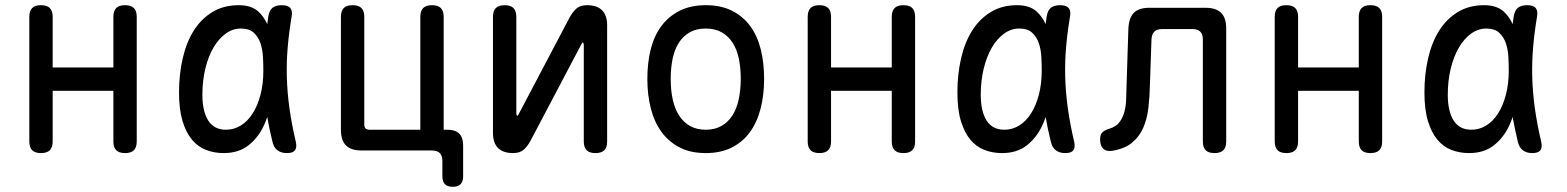

<svg xmlns="http://www.w3.org/2000/svg" viewBox="-20 -580 6040 740"><path d="M138 10Q115 10 104 -1Q93 -12 93 -35V-515Q93 -538 104 -549Q115 -560 138 -560Q161 -560 172 -549Q183 -538 183 -515V-320H417V-515Q417 -538 428 -549Q439 -560 462 -560Q485 -560 496 -549Q507 -538 507 -515V-35Q507 -12 496 -1Q485 10 462 10Q439 10 428 -1Q417 -12 417 -35V-230H183V-35Q183 -12 172 -1Q161 10 138 10Z M842 10Q806 10 774.5 -2Q743 -14 720 -41.5Q697 -69 683.5 -113.5Q670 -158 670 -224Q670 -293 684 -354.5Q698 -416 726.5 -461.5Q755 -507 798.5 -533.5Q842 -560 900 -560Q948 -560 975 -536Q997 -516 1010 -487Q1012 -502 1014 -516Q1018 -541 1031 -550.5Q1044 -560 1065 -560Q1089 -560 1098.5 -549.5Q1108 -539 1104 -516Q1094 -457 1089 -399.5Q1084 -342 1085.5 -283.5Q1087 -225 1095.5 -163.5Q1104 -102 1120 -34Q1125 -12 1117 -1Q1109 10 1086 10Q1063 10 1049 -1Q1035 -12 1030 -34Q1018 -83 1010 -129Q1004 -111 996 -94Q974 -48 936.5 -19Q899 10 842 10ZM851 -80Q882 -80 908.5 -96.5Q935 -113 954 -143Q973 -173 984 -215Q995 -257 995 -308Q995 -332 993.5 -360.5Q992 -389 984 -413Q976 -437 958.5 -453.5Q941 -470 908 -470Q877 -470 850 -450.5Q823 -431 803 -397Q783 -363 771.5 -316Q760 -269 760 -215Q760 -151 782.5 -115.5Q805 -80 851 -80Z M1765 100Q1765 120 1755 130Q1745 140 1725 140Q1705 140 1695 130Q1685 120 1685 100V40Q1685 20 1675 10Q1665 0 1645 0H1374Q1333 0 1313.5 -19.5Q1294 -39 1294 -80V-515Q1294 -538 1305 -549Q1316 -560 1339 -560Q1362 -560 1373 -549Q1384 -538 1384 -515V-100Q1384 -90 1389 -85Q1394 -80 1404 -80H1600V-515Q1600 -538 1611 -549Q1622 -560 1645 -560Q1668 -560 1679 -549Q1690 -538 1690 -515V-80H1705Q1735 -80 1750 -65Q1765 -50 1765 -20Z M1880 -68V-515Q1880 -538 1891 -549Q1902 -560 1925 -560Q1948 -560 1959 -549Q1970 -538 1970 -515V-140Q1972 -134 1974 -134Q1976 -134 1976.5 -135.5Q1977 -137 1979 -140L2174 -510Q2186 -533 2201 -546.5Q2216 -560 2242 -560Q2281 -560 2300.5 -540.5Q2320 -521 2320 -482V-35Q2320 -12 2309 -1Q2298 10 2275 10Q2252 10 2241 -1Q2230 -12 2230 -35V-410Q2228 -416 2226 -416Q2224 -416 2223.5 -414.5Q2223 -413 2221 -410L2026 -40Q2014 -17 1999 -3.5Q1984 10 1958 10Q1919 10 1899.5 -9.5Q1880 -29 1880 -68Z M2700 10Q2642 10 2600 -11.5Q2558 -33 2530 -71Q2502 -109 2488.5 -161.5Q2475 -214 2475 -276Q2475 -338 2488 -390Q2501 -442 2529 -479.5Q2557 -517 2599.5 -538.5Q2642 -560 2700 -560Q2759 -560 2801.5 -538.5Q2844 -517 2871.5 -479.5Q2899 -442 2912 -390Q2925 -338 2925 -276Q2925 -214 2911.5 -161.5Q2898 -109 2870.5 -71Q2843 -33 2800.5 -11.5Q2758 10 2700 10ZM2700 -80Q2735 -80 2760.5 -94.5Q2786 -109 2802.5 -134.5Q2819 -160 2827 -196.5Q2835 -233 2835 -276Q2835 -319 2827.5 -354.5Q2820 -390 2803.5 -415.5Q2787 -441 2761.5 -455.5Q2736 -470 2700 -470Q2664 -470 2638.5 -455.5Q2613 -441 2596.5 -415.5Q2580 -390 2572.5 -354Q2565 -318 2565 -275Q2565 -232 2573 -196Q2581 -160 2597.5 -134.5Q2614 -109 2639.5 -94.5Q2665 -80 2700 -80Z M3138 10Q3115 10 3104 -1Q3093 -12 3093 -35V-515Q3093 -538 3104 -549Q3115 -560 3138 -560Q3161 -560 3172 -549Q3183 -538 3183 -515V-320H3417V-515Q3417 -538 3428 -549Q3439 -560 3462 -560Q3485 -560 3496 -549Q3507 -538 3507 -515V-35Q3507 -12 3496 -1Q3485 10 3462 10Q3439 10 3428 -1Q3417 -12 3417 -35V-230H3183V-35Q3183 -12 3172 -1Q3161 10 3138 10Z M3842 10Q3806 10 3774.5 -2Q3743 -14 3720 -41.5Q3697 -69 3683.5 -113.5Q3670 -158 3670 -224Q3670 -293 3684 -354.5Q3698 -416 3726.5 -461.5Q3755 -507 3798.5 -533.5Q3842 -560 3900 -560Q3948 -560 3975 -536Q3997 -516 4010 -487Q4012 -502 4014 -516Q4018 -541 4031 -550.5Q4044 -560 4065 -560Q4089 -560 4098.5 -549.5Q4108 -539 4104 -516Q4094 -457 4089 -399.5Q4084 -342 4085.5 -283.5Q4087 -225 4095.5 -163.5Q4104 -102 4120 -34Q4125 -12 4117 -1Q4109 10 4086 10Q4063 10 4049 -1Q4035 -12 4030 -34Q4018 -83 4010 -129Q4004 -111 3996 -94Q3974 -48 3936.5 -19Q3899 10 3842 10ZM3851 -80Q3882 -80 3908.5 -96.5Q3935 -113 3954 -143Q3973 -173 3984 -215Q3995 -257 3995 -308Q3995 -332 3993.5 -360.5Q3992 -389 3984 -413Q3976 -437 3958.5 -453.5Q3941 -470 3908 -470Q3877 -470 3850 -450.5Q3823 -431 3803 -397Q3783 -363 3771.5 -316Q3760 -269 3760 -215Q3760 -151 3782.5 -115.5Q3805 -80 3851 -80Z M4329 -470Q4331 -511 4350 -530.5Q4369 -550 4410 -550H4626Q4667 -550 4686.5 -530.5Q4706 -511 4706 -470V-35Q4706 -12 4695 -1Q4684 10 4661 10Q4638 10 4627 -1Q4616 -12 4616 -35V-428Q4616 -448 4606 -458Q4596 -468 4576 -468H4459Q4439 -468 4429 -458Q4419 -448 4418 -428L4412 -254Q4411 -207 4406 -164Q4401 -121 4386 -87Q4371 -53 4343 -30Q4315 -7 4268 1Q4245 5 4232.5 -6.5Q4220 -18 4220 -43Q4220 -60 4228 -69Q4236 -78 4256 -84Q4282 -92 4295 -109.5Q4308 -127 4314 -150.5Q4320 -174 4320.5 -201Q4321 -228 4322 -254Z M4938 10Q4915 10 4904 -1Q4893 -12 4893 -35V-515Q4893 -538 4904 -549Q4915 -560 4938 -560Q4961 -560 4972 -549Q4983 -538 4983 -515V-320H5217V-515Q5217 -538 5228 -549Q5239 -560 5262 -560Q5285 -560 5296 -549Q5307 -538 5307 -515V-35Q5307 -12 5296 -1Q5285 10 5262 10Q5239 10 5228 -1Q5217 -12 5217 -35V-230H4983V-35Q4983 -12 4972 -1Q4961 10 4938 10Z M5642 10Q5606 10 5574.5 -2Q5543 -14 5520 -41.5Q5497 -69 5483.5 -113.5Q5470 -158 5470 -224Q5470 -293 5484 -354.5Q5498 -416 5526.5 -461.5Q5555 -507 5598.5 -533.5Q5642 -560 5700 -560Q5748 -560 5775 -536Q5797 -516 5810 -487Q5812 -502 5814 -516Q5818 -541 5831 -550.5Q5844 -560 5865 -560Q5889 -560 5898.5 -549.5Q5908 -539 5904 -516Q5894 -457 5889 -399.5Q5884 -342 5885.5 -283.5Q5887 -225 5895.5 -163.5Q5904 -102 5920 -34Q5925 -12 5917 -1Q5909 10 5886 10Q5863 10 5849 -1Q5835 -12 5830 -34Q5818 -83 5810 -129Q5804 -111 5796 -94Q5774 -48 5736.5 -19Q5699 10 5642 10ZM5651 -80Q5682 -80 5708.5 -96.5Q5735 -113 5754 -143Q5773 -173 5784 -215Q5795 -257 5795 -308Q5795 -332 5793.5 -360.5Q5792 -389 5784 -413Q5776 -437 5758.5 -453.5Q5741 -470 5708 -470Q5677 -470 5650 -450.5Q5623 -431 5603 -397Q5583 -363 5571.5 -316Q5560 -269 5560 -215Q5560 -151 5582.5 -115.5Q5605 -80 5651 -80Z"/></svg>

Font: Maple Mono NF
Style: Regular
Weight: 400
Monospace: yes
Designer: subframe7536
Version: Version 7.000